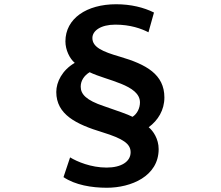

<svg xmlns="http://www.w3.org/2000/svg" viewBox="-20 -805 1040 904"><path d="M705 -746C657 -770 596 -785 527 -785C388 -785 288 -718 288 -610C288 -570 308 -529 332 -509C273 -475 245 -419 245 -372C245 -266 338 -220 463 -182C560 -152 595 -128 595 -88C595 -44 551 -16 482 -16C408 -16 343 -44 310 -64L279 29C334 66 411 79 483 79C597 79 727 25 727 -103C727 -151 701 -189 680 -206C724 -238 754 -287 754 -346C754 -455 668 -502 545 -538C462 -562 415 -583 415 -626C415 -660 454 -689 523 -689C594 -689 646 -670 679 -653ZM402 -465C481 -426 639 -406 639 -323C639 -296 626 -269 604 -255C581 -267 533 -283 470 -305C385 -333 360 -362 360 -397C360 -425 376 -449 402 -465Z"/></svg>

Font: Kinto Sans
Style: Bold
Weight: 700
Designer: Authors: Ryoko NISHIZUKA  (kana & ideographs); Paul D. Hunt (Latin, Greek & Cyrillic); Wenlong ZHANG  (bopomofo); Sandol
Foundry: Adobe Systems Incorporated, ookami Inc.
Version: Version 0.001